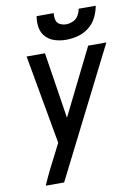

<svg xmlns="http://www.w3.org/2000/svg" viewBox="-101 -810 778 1081"><g transform="rotate(-10 288.0 -269.5)"><path d="M71 205H176L547 -530H443L255 -151L196 -530H91L182 -21L150 42Q129 82 109 122.5Q89 163 71 205ZM328 -584Q361 -584 395 -593Q429 -602 458 -624.5Q487 -647 502.5 -679Q518 -711 524 -744H426Q423 -724 412 -705.5Q401 -687 381.5 -678.5Q362 -670 343 -670Q323 -670 306.5 -678.5Q290 -687 285.5 -706Q281 -725 284 -744H186Q180 -711 185.5 -679Q191 -647 212.5 -624.5Q234 -602 265 -593Q296 -584 328 -584Z"/></g></svg>

Font: Iosevka Sparkle Medium Oblique
Style: Regular
Weight: 500
Italic angle: -9°
Designer: Belleve Invis
Foundry: Belleve Invis
Version: Version 4.5.0; ttfautohint (v1.8.3)